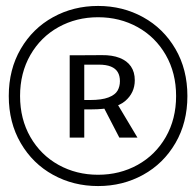

<svg xmlns="http://www.w3.org/2000/svg" viewBox="-20 -688 660 646"><path d="M442.5 -225H381.5L323 -338L365.5 -354ZM214.5 -225V-502H263.5V-225ZM383.5 -415Q383.5 -433 376.2 -445.2Q369 -457.5 353.2 -464Q337.5 -470.5 312.5 -470.5H239V-502L322.5 -502.5Q357.5 -503 382.5 -493.2Q407.5 -483.5 420.5 -464.5Q433.5 -445.5 433.5 -418Q433.5 -375.5 400.8 -347.8Q368 -320 289 -320H235L235.5 -351.5H282.5Q322.5 -351.5 345 -360.2Q367.5 -369 375.5 -383Q383.5 -397 383.5 -415ZM9.5 -365Q9.5 -454.5 49.8 -523.5Q90 -592.5 158.5 -630.2Q227 -668 310 -668Q393 -668 461.5 -630.2Q530 -592.5 570.2 -523.5Q610.5 -454.5 610.5 -365Q610.5 -275.5 570.2 -206.5Q530 -137.5 461.5 -99.8Q393 -62 310 -62Q227 -62 158.5 -99.8Q90 -137.5 49.8 -206.5Q9.5 -275.5 9.5 -365ZM572.5 -365Q572.5 -442.5 537.8 -503Q503 -563.5 443 -596.8Q383 -630 310 -630Q237 -630 177 -596.8Q117 -563.5 82.2 -503Q47.5 -442.5 47.5 -365Q47.5 -287.5 82.2 -227Q117 -166.5 177 -133.2Q237 -100 310 -100Q383 -100 443 -133.2Q503 -166.5 537.8 -227Q572.5 -287.5 572.5 -365Z"/></svg>

Font: Monaspace Neon Var ExtraLight
Style: Regular
Weight: 200
Designer: Riley Cran and the Lettermatic Team
Version: Version 1.200 (Monaspace Neon Var)